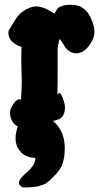

<svg xmlns="http://www.w3.org/2000/svg" viewBox="-20 -540 434 815"><path d="M83 255.9Q74.2 255.9 67.4 249.5Q60.5 243.2 60.5 235.4Q60.5 225.6 71.3 213.4Q82 201.2 95.2 190.4Q108.4 179.7 119.1 164.1Q129.9 148.4 129.9 133.8V130.9Q127.9 129.9 116.2 128.9Q104.5 127.9 90.3 121.6Q76.2 115.2 64.5 100.6Q45.9 78.1 45.9 47.9Q45.9 24.4 55.7 -3.9Q42 -8.8 32.2 -25.4Q22.5 -42 22.5 -59.6Q22.5 -73.2 27.3 -82Q45.9 -119.1 64.5 -119.1Q68.4 -119.1 69.3 -116.2Q72.3 -164.1 72.3 -193.4Q72.3 -208 71.3 -238.3Q70.3 -268.6 70.3 -288.1Q70.3 -321.3 71.3 -341.8Q55.7 -343.8 35.6 -359.9Q15.6 -376 15.6 -402.3Q15.6 -410.2 19.5 -415Q22.5 -419.9 29.3 -430.7Q36.1 -441.4 38.1 -445.3Q40 -449.2 45.9 -457.5Q51.8 -465.8 54.2 -469.2Q56.6 -472.7 62 -478.5Q67.4 -484.4 71.8 -487.3Q76.2 -490.2 82 -494.6Q87.9 -499 94.2 -502Q100.6 -504.9 108.4 -507.8Q120.1 -512.7 135.7 -512.7Q155.3 -512.7 184.6 -498Q188.5 -496.1 196.8 -490.7Q205.1 -485.4 211.9 -482.4Q211.9 -483.4 216.3 -491.2Q220.7 -499 225.1 -504.4Q229.5 -509.8 243.2 -514.6Q256.8 -519.5 276.4 -519.5H290Q356.4 -514.6 377.9 -428.7Q380.9 -417 380.9 -406.2Q380.9 -378.9 363.3 -353.5Q336.9 -313.5 302.7 -313.5Q296.9 -313.5 293.9 -314.5Q281.2 -317.4 272.5 -323.7Q263.7 -330.1 259.3 -336.4Q254.9 -342.8 247.1 -355Q239.3 -367.2 232.4 -375Q231.4 -371.1 229.5 -361.3Q227.5 -351.6 226.1 -344.2Q224.6 -336.9 224.6 -335V-205.1Q224.6 -165 223.6 -137.7Q228.5 -145.5 231.4 -145.5Q238.3 -145.5 247.1 -121.6Q255.9 -97.7 255.9 -83Q255.9 -56.6 240.2 -40Q233.4 -33.2 205.1 -26.4Q207 -24.4 209 -22.9Q210.9 -21.5 212.9 -19.5Q214.8 -17.6 216.8 -15.6Q254.9 25.4 254.9 88.9Q254.9 128.9 245.1 155.8Q235.4 182.6 210.9 206.1Q209 208 200.2 216.8Q191.4 225.6 189.5 227.1Q187.5 228.5 179.7 234.9Q171.9 241.2 167.5 242.2Q163.1 243.2 153.8 247.1Q144.5 251 135.3 252Q126 252.9 112.3 254.4Q98.6 255.9 83 255.9Z"/></svg>

Font: Essays1743
Style: Bold
Weight: 700
Designer: Based on the typeface in a 1743 English translation of the essays of Montaigne.  PostScript/TrueType font designed by Jo
Version: Version 002.100